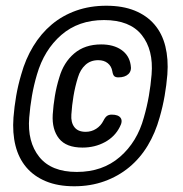

<svg xmlns="http://www.w3.org/2000/svg" viewBox="-20 -760 640 670"><path d="M239 -110Q182 -110 140 -127.5Q98 -145 71.5 -176.5Q45 -208 34 -252Q23 -296 27 -350Q30 -388 36.5 -425.5Q43 -463 54 -500Q69 -554 96 -598.5Q123 -643 160.5 -674.5Q198 -706 246 -723Q294 -740 351 -740Q408 -740 450 -723Q492 -706 519 -674.5Q546 -643 557 -598.5Q568 -554 564 -500Q561 -463 554.5 -425.5Q548 -388 537 -350Q522 -296 495.5 -252Q469 -208 431 -176.5Q393 -145 344.5 -127.5Q296 -110 239 -110ZM248 -160Q338 -160 398.5 -212.5Q459 -265 482 -350Q493 -388 499.5 -425.5Q506 -463 509 -500Q516 -586 474.5 -638Q433 -690 343 -690Q254 -690 194 -638Q134 -586 109 -500Q98 -463 91.5 -425.5Q85 -388 82 -350Q75 -265 117 -212.5Q159 -160 248 -160ZM398 -317Q381 -283 346 -264Q311 -245 268 -245Q211 -245 186 -276.5Q161 -308 164 -360Q166 -392 171.5 -425Q177 -458 187 -490Q202 -542 239 -573.5Q276 -605 333 -605Q376 -605 403.5 -586Q431 -567 436 -533Q440 -513 428 -501.5Q416 -490 393 -490Q383 -490 378.5 -494.5Q374 -499 372 -511Q369 -529 356 -539.5Q343 -550 323 -550Q296 -550 278 -533.5Q260 -517 252 -490Q242 -458 236.5 -425Q231 -392 229 -360Q227 -333 239.5 -316.5Q252 -300 279 -300Q299 -300 315.5 -310.5Q332 -321 341 -339Q347 -351 353.5 -355.5Q360 -360 370 -360Q393 -360 401 -348.5Q409 -337 398 -317Z"/></svg>

Font: Maple Mono Normal NL
Style: Italic
Weight: 400
Italic angle: -10°
Monospace: yes
Designer: subframe7536
Version: Version 7.000